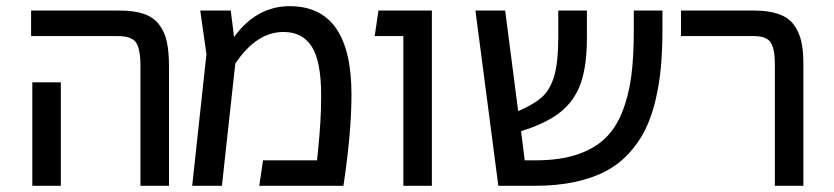

<svg xmlns="http://www.w3.org/2000/svg" viewBox="-20 -598 2686 618"><path d="M432.1 0V-384.8Q432.1 -439.9 418 -460.9Q403.8 -481.9 358.9 -481.9H80.1V-564H365.2Q412.6 -564 443.8 -553Q475.1 -542 492.7 -518.3Q510.3 -494.6 517.1 -463.1Q523.9 -431.6 523.9 -384.8V0ZM84 0V-333H175.8V0Z M912.6 -578.1Q1111.3 -578.1 1111.3 -293.9Q1111.3 -171.4 1085.4 0H814.5L826.7 -82H1000.5Q1000.5 -83 1004.6 -123.8Q1008.8 -164.6 1011.2 -204.8Q1013.7 -245.1 1013.7 -291Q1013.7 -400.4 983.6 -447.8Q953.6 -495.1 892.6 -495.1Q805.2 -495.1 737.3 -393.1L694.3 0H598.6L644.5 -423.8L624.5 -564H722.7L733.4 -479Q805.7 -578.1 912.6 -578.1Z M1278.3 0V-481.9H1186L1198.2 -564H1370.1V0Z M2020 -564H2112.3V-505.9Q2112.3 -438.5 2107.4 -383.3Q2102.5 -328.1 2089.8 -274.9Q2077.1 -221.7 2056.9 -180.7Q2036.6 -139.6 2004.9 -105Q1973.1 -70.3 1930.9 -47.6Q1888.7 -24.9 1831.1 -12.5Q1773.4 0 1702.1 0H1584L1510.3 -564H1606L1647.9 -240.2Q1699.7 -262.7 1725.6 -286.6Q1751.5 -310.5 1764.2 -354.5Q1776.9 -398.4 1776.9 -476.1V-564H1869.1V-476.1Q1869.1 -386.7 1849.4 -330.3Q1829.6 -273.9 1783.9 -237.3Q1738.3 -200.7 1657.2 -175.8L1668.9 -82H1705.1Q1779.8 -82 1834.5 -99.6Q1889.2 -117.2 1924.8 -149.9Q1960.4 -182.6 1981.7 -234.9Q2002.9 -287.1 2011.5 -349.6Q2020 -412.1 2020 -497.1Z M2474.1 0V-392.1Q2474.1 -439.9 2460.9 -460.9Q2447.8 -481.9 2406.2 -481.9H2171.9V-564H2407.2Q2454.6 -564 2486.3 -552.7Q2518.1 -541.5 2535.2 -518.3Q2552.2 -495.1 2559.1 -465.3Q2565.9 -435.5 2565.9 -392.1V0Z"/></svg>

Font: FiraGO
Style: Regular
Weight: 400
Designer: bBox Type
Foundry: bBox Type GmbH
Version: Version 1.001;PS 001.001;hotconv 1.0.88;makeotf.lib2.5.64775